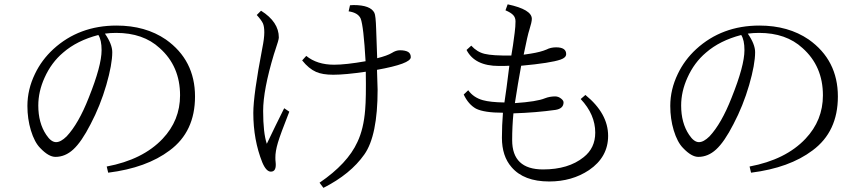

<svg xmlns="http://www.w3.org/2000/svg" viewBox="-20 -821 4040 896"><path d="M469.7 -664.1Q503.9 -614.7 503.9 -577.6Q503.9 -520.5 476.1 -424.3Q447.8 -327.1 402.8 -241.7Q360.4 -158.7 321.8 -123.5Q284.2 -88.9 238.8 -88.9Q207 -88.9 168 -129.9Q141.1 -156.7 124 -212.9Q107.9 -266.6 107.9 -326.7Q107.9 -403.3 143.1 -476.1Q174.3 -541.5 229 -591.8Q349.1 -701.7 523.9 -701.7Q658.7 -701.7 753.9 -636.7Q890.1 -540.5 890.1 -370.6Q890.1 -206.5 772 -119.1Q664.1 -37.6 484.9 -15.1L478 -43.9Q646.5 -75.7 738.8 -173.3Q820.3 -259.3 820.3 -376Q820.3 -512.2 725.1 -596.7Q648.4 -667.5 522 -667.5Q495.1 -667.5 469.7 -664.1ZM439 -657.7Q339.4 -631.8 274.9 -575.7Q219.7 -529.3 188 -458.5Q158.7 -394 158.7 -328.6Q158.7 -247.1 195.8 -191.9Q218.3 -157.7 241.7 -157.7Q263.7 -157.7 291 -184.6Q346.7 -244.1 394 -364.7Q454.1 -514.2 454.1 -586.9Q454.1 -634.3 439 -657.7Z M1686 -535.2Q1676.8 -698.7 1663.1 -734.4Q1650.9 -761.7 1606.9 -768.1L1613.3 -796.4Q1620.1 -797.4 1629.9 -797.4Q1709 -797.4 1727.1 -761.2Q1733.4 -749.5 1735.4 -685.1Q1736.3 -661.6 1740.2 -549.3Q1787.1 -561 1809.1 -574.2Q1828.1 -586.4 1846.2 -586.4Q1871.1 -586.4 1884.8 -578.6Q1897 -570.8 1897 -554.2Q1897 -523.4 1739.3 -495.1Q1742.2 -415.5 1742.2 -402.3Q1742.2 -188 1680.2 -100.1Q1615.7 -8.3 1489.3 55.7L1471.2 31.7Q1602.1 -57.6 1647.9 -158.2Q1677.2 -219.7 1684.1 -309.1Q1689 -364.7 1687 -486.3Q1590.8 -472.2 1535.2 -472.2Q1484.9 -472.2 1455.1 -485.4Q1420.9 -500.5 1390.1 -539.1L1409.2 -560.1Q1459.5 -519 1539.1 -519Q1593.8 -519 1686 -535.2ZM1306.2 -315.9 1330.1 -299.8Q1288.1 -193.4 1276.9 -155.3Q1264.6 -113.8 1265.1 -85Q1265.1 -71.8 1266.1 -65.9Q1271.5 -20 1244.1 -20Q1222.2 -20 1204.1 -63Q1162.1 -168 1162.1 -293.9Q1162.1 -377.9 1204.1 -596.2Q1213.4 -642.1 1213.4 -669.9Q1213.4 -697.3 1207 -711.9Q1199.7 -727.5 1178.2 -751L1198.2 -771Q1281.2 -718.8 1281.2 -646Q1281.2 -635.3 1264.2 -585.9Q1261.2 -578.6 1258.3 -567.9Q1208 -400.9 1208 -303.2Q1208 -201.2 1225.1 -149.9Q1265.1 -233.9 1306.2 -315.9Z M2327.1 -294.9Q2239.3 -294.9 2201.2 -314Q2165.5 -334 2144 -379.9L2165 -399.9Q2189.5 -365.7 2233.4 -353.5Q2268.1 -343.8 2334 -342.8Q2342.3 -395 2356.9 -514.2Q2342.3 -513.2 2308.1 -513.2Q2195.3 -513.2 2157.2 -587.9L2179.2 -607.9Q2206.5 -578.1 2241.2 -569.8Q2278.8 -560.5 2366.2 -562Q2374 -605 2381.8 -668Q2385.7 -698.2 2385.7 -721.2Q2385.7 -738.8 2375.5 -750Q2365.2 -761.7 2338.9 -772.9L2349.1 -800.8Q2461.9 -776.9 2461.9 -732.9Q2461.9 -718.3 2450.2 -681.2Q2442.9 -660.6 2423.8 -565.9L2457 -570.8Q2502.9 -578.1 2530.3 -589.8Q2549.8 -600.1 2575.2 -600.1Q2622.1 -600.1 2622.1 -568.8Q2622.1 -551.8 2596.2 -543Q2550.3 -526.9 2412.1 -514.2Q2397 -432.6 2382.8 -339.8Q2485.4 -346.7 2522.9 -362.3Q2545.4 -371.1 2570.8 -371.1Q2585.9 -371.1 2599.1 -360.4Q2609.9 -351.6 2609.9 -343.3Q2609.9 -314 2571.8 -308.1Q2481 -295.4 2376 -292Q2370.1 -231.4 2370.1 -167Q2370.1 -30.3 2514.2 -30.3Q2632.8 -30.3 2703.6 -87.4Q2757.8 -129.9 2757.8 -202.1Q2757.8 -286.6 2689.9 -358.9L2711.9 -377.9Q2817.9 -291.5 2817.9 -187Q2817.9 -87.9 2729 -27.3Q2649.4 25.9 2543 25.9Q2424.3 25.9 2367.2 -41Q2322.3 -92.3 2322.3 -178.2Q2322.3 -236.3 2327.1 -294.9Z M3469.7 -664.1Q3503.9 -614.7 3503.9 -577.6Q3503.9 -520.5 3476.1 -424.3Q3447.8 -327.1 3402.8 -241.7Q3360.4 -158.7 3321.8 -123.5Q3284.2 -88.9 3238.8 -88.9Q3207 -88.9 3168 -129.9Q3141.1 -156.7 3124 -212.9Q3107.9 -266.6 3107.9 -326.7Q3107.9 -403.3 3143.1 -476.1Q3174.3 -541.5 3229 -591.8Q3349.1 -701.7 3523.9 -701.7Q3658.7 -701.7 3753.9 -636.7Q3890.1 -540.5 3890.1 -370.6Q3890.1 -206.5 3772 -119.1Q3664.1 -37.6 3484.9 -15.1L3478 -43.9Q3646.5 -75.7 3738.8 -173.3Q3820.3 -259.3 3820.3 -376Q3820.3 -512.2 3725.1 -596.7Q3648.4 -667.5 3522 -667.5Q3495.1 -667.5 3469.7 -664.1ZM3439 -657.7Q3339.4 -631.8 3274.9 -575.7Q3219.7 -529.3 3188 -458.5Q3158.7 -394 3158.7 -328.6Q3158.7 -247.1 3195.8 -191.9Q3218.3 -157.7 3241.7 -157.7Q3263.7 -157.7 3291 -184.6Q3346.7 -244.1 3394 -364.7Q3454.1 -514.2 3454.1 -586.9Q3454.1 -634.3 3439 -657.7Z"/></svg>

Font: I.Ming
Style: Regular
Weight: 400
Designer: Ichiten Fonts Project
Version: Version 5.10 Mar 24, 2018